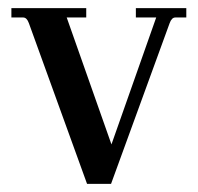

<svg xmlns="http://www.w3.org/2000/svg" viewBox="-20 -452 487 472"><path d="M314 -432H438V-409H411Q402 -409 397 -395L253 0H194L51 -395Q46 -409 37 -409H8V-432H192V-409H144L254 -97L364 -409H314Z"/></svg>

Font: Arapey
Style: Regular
Weight: 400
Designer: Eduardo Rodriguez Tunni
Foundry: Eduardo Rodriguez Tunni
Version: Version 4.000